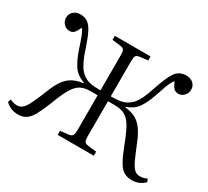

<svg xmlns="http://www.w3.org/2000/svg" viewBox="-143 -949 1292 1192"><g transform="rotate(30 503.0 -352.5)"><path d="M96 14Q42 14 5 -23L13 -45Q23 -39 36 -35.5Q49 -32 64 -32Q85 -32 101.5 -46.5Q118 -61 135.5 -96.5Q153 -132 179 -197Q199 -250 221.5 -283Q244 -316 275 -334Q306 -352 353 -358V-362Q297 -382 270.5 -423Q244 -464 223 -527Q203 -588 193 -613Q183 -638 171 -651Q159 -622 146.5 -608.5Q134 -595 113 -595Q90 -595 72.5 -613.5Q55 -632 55 -657Q55 -684 74.5 -701.5Q94 -719 123 -719Q155 -719 177 -703.5Q199 -688 217 -652Q235 -616 255 -556Q271 -506 286 -474Q301 -442 318 -422Q335 -402 360 -389Q376 -380 400 -376Q424 -372 466 -372V-626Q466 -651 460 -661Q454 -671 433 -674L374 -681V-710H630V-681L569 -674Q550 -671 545 -659.5Q540 -648 540 -623V-372Q582 -372 605.5 -376Q629 -380 646 -389Q670 -402 687 -421Q704 -440 719 -472Q734 -504 751 -556Q776 -633 803 -676Q830 -719 884 -719Q913 -719 932.5 -701.5Q952 -684 952 -657Q952 -632 934.5 -613.5Q917 -595 895 -595Q872 -595 859 -610.5Q846 -626 836 -651Q827 -642 820 -628Q813 -614 804 -590Q795 -566 781 -524Q761 -464 735 -423Q709 -382 653 -362V-358Q699 -353 729.5 -336Q760 -319 783 -286Q806 -253 828 -198Q852 -138 869 -101.5Q886 -65 902.5 -48.5Q919 -32 942 -32Q957 -32 970.5 -35.5Q984 -39 994 -45L1002 -23Q965 14 912 14Q879 14 855 0Q831 -14 810.5 -50Q790 -86 765 -151Q738 -222 715.5 -262.5Q693 -303 664 -320Q635 -337 590 -337H540V-83Q540 -58 546 -48.5Q552 -39 572 -36L633 -29V0H374V-29L435 -36Q454 -39 460 -50Q466 -61 466 -86V-337H414Q370 -337 342 -320.5Q314 -304 291 -263.5Q268 -223 241 -151Q218 -93 198.5 -56.5Q179 -20 155.5 -3Q132 14 96 14Z"/></g></svg>

Font: Literata 36pt Light
Style: Regular
Weight: 300
Designer: Latin by Veronika Burian and Jose Scaglione. Greek by Irene Vlachou. Cyrillic by Vera Evstafieva.
Foundry: TypeTogether
Version: Version 3.002